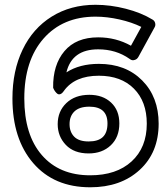

<svg xmlns="http://www.w3.org/2000/svg" viewBox="-20 -753 686 806"><path d="M32.2 -339.8Q32.2 -455.6 75 -544.7Q117.7 -633.8 197 -683.3Q276.4 -732.9 380.9 -732.9Q443.4 -732.9 508.1 -716.3Q572.8 -699.7 620.1 -670.9Q628.9 -666 631.3 -656.2Q633.8 -646.5 628.9 -638.2L561 -514.2Q558.1 -508.8 553.2 -505.1Q548.3 -501.5 540.5 -500.2Q532.7 -499 523.9 -505.9Q467.3 -545.9 392.1 -545.9Q282.2 -545.9 258.8 -449.2Q314 -484.9 395 -484.9Q507.8 -484.9 576.9 -415.3Q646 -345.7 646 -233.9Q646 -112.8 566.4 -39.8Q486.8 33.2 358.9 33.2Q207 33.2 119.6 -68.1Q32.2 -169.4 32.2 -339.8ZM82 -339.8Q82 -187 155.5 -102.1Q229 -17.1 358.9 -17.1Q468.8 -17.1 532.5 -75.4Q596.2 -133.8 596.2 -233.9Q596.2 -326.7 542.2 -380.9Q488.3 -435.1 395 -435.1Q293.5 -435.1 248 -371.1Q240.7 -360.4 233.4 -357.9Q226.1 -355.5 220.9 -359.4Q215.8 -363.3 211.7 -368.9Q207.5 -374.5 205.1 -379.9L203.1 -384.8Q201.7 -480.5 250.5 -538.3Q299.3 -596.2 392.1 -596.2Q466.8 -596.2 529.8 -561L573.2 -640.1Q533.2 -659.7 481.2 -671.4Q429.2 -683.1 380.9 -683.1Q243.7 -683.1 162.8 -591.1Q82 -499 82 -339.8ZM222.2 -231.9Q222.2 -285.6 258.5 -320.3Q294.9 -355 355 -355Q411.6 -355 446.3 -322.5Q481 -290 481 -234.9Q481 -177.2 445.1 -143.1Q409.2 -108.9 352.1 -108.9Q290.5 -108.9 256.3 -144.8Q222.2 -180.7 222.2 -231.9ZM272 -231.9Q272 -199.2 291.5 -179.2Q311 -159.2 352.1 -159.2Q392.1 -159.2 411.6 -177.7Q431.2 -196.3 431.2 -234.9Q431.2 -305.2 355 -305.2Q313.5 -305.2 292.7 -285.4Q272 -265.6 272 -231.9Z"/></svg>

Font: Trueno Bold Outline
Style: Regular
Weight: 700
Width: 6
Designer: Julieta Ulanovsky
Foundry: Julieta Ulanovsky
Version: Version 3.001b | FøM Fix